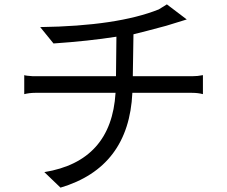

<svg xmlns="http://www.w3.org/2000/svg" viewBox="-20 -819 1040 879"><path d="M164 -695 225 -620Q386 -631 513 -651L511 -470H131Q99 -472 91 -475V-388Q115 -394 141 -394H509Q490 -81 183 -31L257 40Q570 -53 586 -394H859Q887 -394 909 -388V-475Q885 -470 859 -470H588L591 -662Q637 -673 741 -701L835 -730L744 -799L707 -776Q517 -700 164 -695Z"/></svg>

Font: Sawarabi Gothic
Style: Regular
Weight: 400
Designer: mshio (mshio@users.sourceforge.jp)
Version: Version 20141215